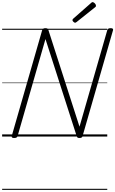

<svg xmlns="http://www.w3.org/2000/svg" viewBox="-20 -1279 1080 1799"><path d="M112 14Q85 14 90 -5L375 -996Q378 -1006 385 -1010.5Q392 -1015 405 -1015Q418 -1015 424 -1011.5Q430 -1008 433 -999L725 -92L985 -996Q988 -1006 995 -1010.5Q1002 -1015 1016 -1015Q1045 -1015 1039 -996L754 -5Q752 5 745 9.5Q738 14 725 14Q713 14 707.5 10.5Q702 7 699 -2L406 -913L145 -5Q142 5 135 9.5Q128 14 112 14ZM684 -1066Q677 -1066 668 -1074.5Q659 -1083 659 -1090Q659 -1093 660 -1096Q661 -1099 665 -1103L832 -1250Q836 -1253 839 -1256Q842 -1259 847 -1259Q854 -1259 861.5 -1253.5Q869 -1248 874 -1240.5Q879 -1233 879 -1226Q879 -1222 878 -1218.5Q877 -1215 871 -1211L698 -1073Q693 -1070 690 -1068Q687 -1066 684 -1066ZM0 490H985V500H0ZM0 -20H985V0H0ZM0 -505H985V-500H0ZM0 -1010H985V-1000H0Z"/></svg>

Font: Playwrite TZ Guides
Style: Regular
Weight: 400
Designer: Veronika Burian, José Scaglione
Foundry: TypeTogether
Version: Version 1.003